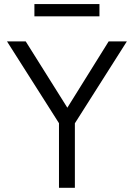

<svg xmlns="http://www.w3.org/2000/svg" viewBox="-20 -898 640 918"><path d="M262 0V-309L13.5 -700H103L302 -383L499.5 -700H586.5L338 -308.5V0ZM144.5 -820V-878.5H455.5V-820Z"/></svg>

Font: Geologica Roman ExtraLight
Style: Regular
Weight: 250
Designer: Sindre Bremnes, Frode Helland
Foundry: Monokrom Skriftforlag AS
Version: Version 1.010;gftools[0.9.28]